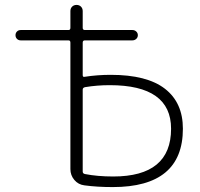

<svg xmlns="http://www.w3.org/2000/svg" viewBox="-20 -750 811 780"><path d="M316 -386V-53Q316 -45 325 -43Q376 -33 440 -33Q675 -33 675 -227Q675 -404 426 -404Q374 -404 326 -396Q316 -394 316 -386ZM64 -586Q55 -586 49 -592Q43 -598 43 -607Q43 -616 49 -622Q55 -628 64 -628H258Q266 -628 266 -637V-705Q266 -716 273 -723Q280 -730 291 -730Q302 -730 309 -723Q316 -716 316 -705V-637Q316 -628 325 -628H518Q527 -628 533.5 -622Q540 -616 540 -607Q540 -598 533.5 -592Q527 -586 518 -586H325Q316 -586 316 -577V-445Q316 -436 324 -438Q375 -446 430 -446Q577 -446 650 -389.5Q723 -333 723 -227Q723 10 438 10Q375 10 323 3Q298 0 282 -19Q266 -38 266 -63V-577Q266 -586 258 -586Z"/></svg>

Font: Rounded Mplus 1c Light
Style: Regular
Weight: 300
Version: Version 1.059.20150529